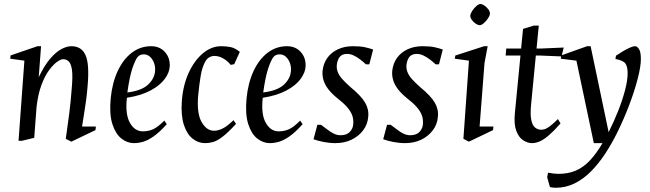

<svg xmlns="http://www.w3.org/2000/svg" viewBox="-20 -687 3172 937"><path d="M70.5 0 99 -391 30 -400.5 31.6 -416.5 163 -461.5H180.4L169 -310.2Q197.6 -369.7 226.3 -402.3Q254.9 -434.9 281 -448.2Q307.1 -461.5 328.5 -461.5Q378.4 -461.5 397.7 -417.2Q417.1 -372.9 407.4 -266Q404.3 -228.1 399.9 -195.5Q395.6 -162.9 390.5 -132.7Q385.4 -102.4 380.4 -69.4H447.9L445.9 -52L328 4.4L301 -9.6Q310 -71.6 317.5 -129.8Q325.1 -188 330.1 -256Q335.5 -315.3 331.2 -345.8Q326.8 -376.2 315.5 -387.2Q304.2 -398.1 288 -398.1Q276.9 -398.1 258.2 -384.9Q239.6 -371.7 219.3 -344.3Q199.1 -317 182.4 -272.7Q165.7 -228.4 158.4 -165.4L147 -14.4L87.1 0Z M633.4 11.5Q601.1 11.5 572.4 -11Q543.8 -33.6 528.4 -81.6Q513.1 -129.6 520.1 -206Q527.7 -283.4 554.6 -340.7Q581.5 -397.9 623.2 -429.7Q665 -461.5 717.4 -461.5Q759.4 -461.5 784.6 -433.5Q809.9 -405.5 808.4 -365.1Q807.8 -334.6 784.7 -302.6Q761.6 -270.6 715.1 -245.6Q668.7 -220.6 599.3 -209.8Q590.4 -129.3 614 -87.7Q637.5 -46 676.9 -46Q704.7 -46 727.7 -56.5Q750.8 -67 781.9 -98.5L793.9 -80.9Q758.6 -41.7 730.1 -21.7Q701.5 -1.7 678.3 4.9Q655 11.5 633.4 11.5ZM601.5 -235.7Q672.4 -244.5 704.2 -275.4Q736 -306.4 737 -344.5Q738 -364.3 731 -381.8Q724 -399.4 711.4 -410.6Q698.7 -421.8 681.9 -421.8Q674.7 -421.8 666.2 -419.1Q657.8 -416.4 651.2 -408.4Q639.5 -393.4 626 -353.5Q612.5 -313.6 601.5 -235.7Z M980 11.5Q947.6 11.5 919.7 -10.6Q891.8 -32.7 877.1 -78.5Q862.4 -124.3 867.4 -194.4Q873.4 -272.2 901.2 -332.4Q929 -392.6 970.5 -427Q1012 -461.5 1058.9 -461.5Q1083.5 -461.5 1105 -457.3Q1126.6 -453.1 1150.4 -433.9L1123.1 -373.8L1106 -370.3Q1094.3 -384.8 1081.5 -394.1Q1068.6 -403.5 1055.1 -408.8Q1041.5 -414 1027.1 -414Q997.7 -414 982.3 -387.4Q966.8 -360.7 959.5 -317.5Q952.3 -274.4 947.5 -224.5Q939.2 -135.2 963.6 -92Q988 -48.9 1024.5 -48.9Q1044.5 -48.9 1067 -60.1Q1089.5 -71.2 1119.5 -100.5L1132 -82.5Q1092 -39.1 1065.6 -19.2Q1039.2 0.6 1019.7 6.1Q1000.1 11.5 980 11.5Z M1296.4 11.5Q1264.1 11.5 1235.4 -11Q1206.8 -33.6 1191.4 -81.6Q1176.1 -129.6 1183.1 -206Q1190.7 -283.4 1217.6 -340.7Q1244.5 -397.9 1286.2 -429.7Q1328 -461.5 1380.4 -461.5Q1422.4 -461.5 1447.6 -433.5Q1472.9 -405.5 1471.4 -365.1Q1470.8 -334.6 1447.7 -302.6Q1424.6 -270.6 1378.1 -245.6Q1331.7 -220.6 1262.3 -209.8Q1253.4 -129.3 1277 -87.7Q1300.5 -46 1339.9 -46Q1367.7 -46 1390.7 -56.5Q1413.8 -67 1444.9 -98.5L1456.9 -80.9Q1421.6 -41.7 1393.1 -21.7Q1364.5 -1.7 1341.3 4.9Q1318 11.5 1296.4 11.5ZM1264.5 -235.7Q1335.4 -244.5 1367.2 -275.4Q1399 -306.4 1400 -344.5Q1401 -364.3 1394 -381.8Q1387 -399.4 1374.4 -410.6Q1361.7 -421.8 1344.9 -421.8Q1337.7 -421.8 1329.2 -419.1Q1320.8 -416.4 1314.2 -408.4Q1302.5 -393.4 1289 -353.5Q1275.5 -313.6 1264.5 -235.7Z M1616.9 11.5Q1587.6 11.5 1558.7 5.7Q1529.8 -0.1 1510.1 -7.4L1528.8 -78H1546.6Q1563.2 -66.1 1578.5 -54.2Q1593.7 -42.2 1609.5 -34.6Q1625.2 -27 1642 -27Q1672.6 -27 1687.9 -44Q1703.2 -60.9 1704 -82.6Q1705.7 -104.8 1698.9 -123.9Q1692.1 -143.1 1674.8 -163.3Q1657.4 -183.5 1626.6 -207.5Q1599.3 -229.3 1582.3 -251.5Q1565.3 -273.6 1558.7 -296Q1552.1 -318.4 1554.1 -341Q1558.1 -377.4 1577.4 -404.4Q1596.7 -431.4 1629.2 -446.5Q1661.7 -461.5 1701.9 -461.5Q1739.7 -461.5 1761.6 -456.4Q1783.6 -451.4 1800.9 -445.4L1782.3 -373H1765.8Q1753.5 -384.9 1738.3 -396.5Q1723 -408.1 1706.7 -416Q1690.5 -423.9 1674.5 -423.9Q1650.5 -423.9 1639 -410.6Q1627.6 -397.3 1624 -373.4Q1621.5 -354.2 1627.9 -336.8Q1634.2 -319.3 1650 -301.5Q1665.7 -283.7 1691 -261.5Q1742 -219.7 1761.5 -186.6Q1781 -153.5 1777 -117Q1774.2 -79.8 1752 -50.7Q1729.8 -21.6 1695.1 -5Q1660.3 11.5 1616.9 11.5Z M1956.9 11.5Q1927.6 11.5 1898.7 5.7Q1869.8 -0.1 1850.1 -7.4L1868.8 -78H1886.6Q1903.2 -66.1 1918.5 -54.2Q1933.7 -42.2 1949.5 -34.6Q1965.2 -27 1982 -27Q2012.6 -27 2027.9 -44Q2043.2 -60.9 2044 -82.6Q2045.7 -104.8 2038.9 -123.9Q2032.1 -143.1 2014.8 -163.3Q1997.4 -183.5 1966.6 -207.5Q1939.3 -229.3 1922.3 -251.5Q1905.3 -273.6 1898.7 -296Q1892.1 -318.4 1894.1 -341Q1898.1 -377.4 1917.4 -404.4Q1936.7 -431.4 1969.2 -446.5Q2001.7 -461.5 2041.9 -461.5Q2079.7 -461.5 2101.6 -456.4Q2123.6 -451.4 2140.9 -445.4L2122.3 -373H2105.8Q2093.5 -384.9 2078.3 -396.5Q2063 -408.1 2046.7 -416Q2030.5 -423.9 2014.5 -423.9Q1990.5 -423.9 1979 -410.6Q1967.6 -397.3 1964 -373.4Q1961.5 -354.2 1967.9 -336.8Q1974.2 -319.3 1990 -301.5Q2005.7 -283.7 2031 -261.5Q2082 -219.7 2101.5 -186.6Q2121 -153.5 2117 -117Q2114.2 -79.8 2092 -50.7Q2069.8 -21.6 2035.1 -5Q2000.3 11.5 1956.9 11.5Z M2268.5 4.4 2241.5 -9.6 2268.5 -391 2199.5 -400.5 2202 -416 2342.5 -461.5H2360L2344.5 -379.5L2320.5 -69.4H2388L2386 -52ZM2321.1 -564Q2313.2 -564 2302 -571.2Q2290.8 -578.4 2282.8 -589.6Q2274.8 -600.8 2275 -610.5Q2276 -621 2284.8 -634.3Q2293.6 -647.7 2304.9 -657.6Q2316.3 -667.5 2324.9 -667.5Q2332.8 -667.5 2343.9 -659.9Q2355 -652.3 2363.2 -641.5Q2371.3 -630.7 2371 -620Q2370 -609.5 2361.1 -596.6Q2352.2 -583.6 2340.9 -573.8Q2329.6 -564 2321.1 -564Z M2576.6 11.5Q2554 11.5 2532.7 -2.8Q2511.3 -17 2499.5 -48.8Q2487.7 -80.6 2492.5 -133.1L2520 -416.1H2447.6L2450.6 -450H2523.1L2532.6 -546L2585 -562.1H2609.4L2598.4 -450H2616.5L2731 -455L2720.4 -411.6L2612.9 -416.1H2595L2572 -178.5Q2567 -127.5 2573 -100.5Q2579 -73.4 2592.3 -63.7Q2605.7 -53.9 2620.5 -53.9Q2631.5 -53.9 2641.2 -57.6Q2650.8 -61.3 2665.5 -72.5Q2680.2 -83.8 2702.9 -106L2715.5 -84.5Q2682.7 -47.5 2658.3 -26.5Q2633.8 -5.5 2614.1 3Q2594.4 11.5 2576.6 11.5Z M2690.9 229.4Q2683.8 229.4 2676.8 228.2Q2669.8 227.1 2663.8 226.1L2650.3 177.8L2654.6 155.6Q2667.2 158.3 2680.9 159.9Q2694.6 161.5 2704.5 161.5Q2753.2 161.5 2790 145.6Q2826.8 129.8 2858.3 96.7Q2889.7 63.6 2920.4 11.5H2878L2793 -391L2716.9 -400.5L2718.6 -416.5L2845 -461.5H2862.4L2950.3 -42Q2976.8 -94.8 2997.6 -147.8Q3018.4 -200.9 3030.7 -248.1Q3043 -295.4 3043 -330.6Q3043 -359.6 3033 -375.7Q3022.9 -391.9 2983.6 -399.1L2986 -415.1Q3001.8 -425.9 3019.9 -436.7Q3038.1 -447.4 3053.9 -454.5Q3069.8 -461.5 3078.9 -461.5Q3089.6 -461.5 3098.6 -447.3Q3107.6 -433.1 3107.6 -398.5Q3107.6 -363.5 3092.6 -304.7Q3077.6 -245.9 3051.7 -177Q3025.7 -108.1 2992.5 -40.5Q2965.7 13.9 2933.7 62.7Q2901.6 111.5 2864.4 149.2Q2827.2 186.9 2784 208.1Q2740.8 229.4 2690.9 229.4Z"/></svg>

Font: Ancizar Serif Light
Style: Italic
Weight: 300
Italic angle: -4°
Designer: Cesar Puertas, Viviana Monsalve, Julian Moncada, Julian Prieto, Jose Castro, Felipe Aragon, Mariel Hernandez, Sara Alarc
Version: Version 8.100